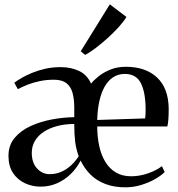

<svg xmlns="http://www.w3.org/2000/svg" viewBox="-20 -828 796 861"><path d="M162 9Q124.5 9 91.5 -6.5Q58.5 -22 38.2 -52.5Q18 -83 18 -129Q18 -176.5 45.5 -209.5Q73 -242.5 117.5 -262.8Q162 -283 213.5 -292.5Q265 -302 313 -302.5V-350Q312.5 -386 304.8 -413.2Q297 -440.5 277.2 -455.5Q257.5 -470.5 221.5 -470.5Q188 -470.5 158.2 -464.2Q128.5 -458 103.8 -448.2Q79 -438.5 60 -428L44 -457Q56.5 -466.5 77 -478.5Q97.5 -490.5 124.5 -501.5Q151.5 -512.5 183.5 -519.8Q215.5 -527 251.5 -527Q297.5 -527 333.8 -510.2Q370 -493.5 388.5 -453Q400.5 -468.5 422.5 -486Q444.5 -503.5 475.2 -516Q506 -528.5 544 -528.5Q633.5 -528.5 684.5 -480.2Q735.5 -432 736.5 -341Q736.5 -310.5 735 -292.2Q733.5 -274 730.5 -261H416Q416 -214.5 424.8 -174Q433.5 -133.5 452 -102.8Q470.5 -72 499.2 -54.8Q528 -37.5 568 -37.5Q607 -37.5 645.5 -51.2Q684 -65 706 -83L718.5 -56.5Q701.5 -39.5 673.8 -24Q646 -8.5 613 1.5Q580 11.5 546 12Q492.5 12.5 452.8 -2.8Q413 -18 385.8 -45.2Q358.5 -72.5 341.5 -108Q324.5 -74.5 297.5 -48Q270.5 -21.5 236 -6.2Q201.5 9 162 9ZM416 -290 631 -297Q632 -307.5 632.5 -316.8Q633 -326 633 -335Q633 -412.5 612 -454.5Q591 -496.5 539.5 -496.5Q509.5 -496.5 486.5 -481Q463.5 -465.5 448.2 -437.5Q433 -409.5 425 -371.8Q417 -334 416 -290ZM203 -47Q231 -47 255.2 -57.8Q279.5 -68.5 299.2 -87Q319 -105.5 333 -127.5Q321 -160 317 -193.2Q313 -226.5 313 -272Q272 -272 237.2 -263Q202.5 -254 176.8 -237.2Q151 -220.5 136.8 -196.5Q122.5 -172.5 122.5 -142.5Q122.5 -98.5 146 -72.8Q169.5 -47 203 -47ZM361.5 -582 342 -598 472.5 -808.5 547 -752Q534 -730.5 511.8 -706Q489.5 -681.5 463 -657.5Q436.5 -633.5 410.2 -613.5Q384 -593.5 362.5 -582Z"/></svg>

Font: Merriweather 120pt
Style: Regular
Weight: 400
Version: Version 2.100